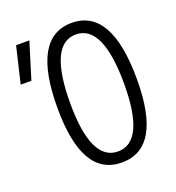

<svg xmlns="http://www.w3.org/2000/svg" viewBox="-130 -807 846 922"><g transform="rotate(-20 293.0 -346.5)"><path d="M337.9 9.8C473.1 9.8 541 -106.4 541 -341.8C541 -583 473.1 -703.1 337.9 -703.1C202.6 -703.1 134.8 -583 134.8 -341.8C134.8 -106.4 202.6 9.8 337.9 9.8ZM337.9 -46.4C246.6 -46.4 200.2 -144.5 200.2 -341.8C200.2 -543.9 246.6 -644 337.9 -644C429.2 -644 475.6 -543.9 475.6 -341.8C475.6 -144.5 429.2 -46.4 337.9 -46.4ZM7.3 -507.8H62L119.1 -693.4H51.3Z"/></g></svg>

Font: Cascadia Mono Light
Style: Regular
Weight: 300
Monospace: yes
Designer: Aaron Bell
Foundry: Saja Typeworks
Version: Version 2404.023